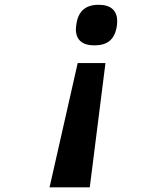

<svg xmlns="http://www.w3.org/2000/svg" viewBox="-20 -779 640 802"><path d="M355 3.5H187L304.5 -515.5H420.5ZM469.5 -690.5Q469.5 -678 467.5 -666.5Q460.5 -627 437.8 -608.2Q415 -589.5 374.5 -589.5Q336.5 -589.5 316.8 -606.5Q297 -623.5 297 -656.5Q297 -666 299.5 -681Q306 -720.5 329 -739.8Q352 -759 392 -759Q430 -759 449.8 -741.5Q469.5 -724 469.5 -690.5Z"/></svg>

Font: JuliaMono
Style: Bold Italic
Weight: 700
Italic angle: -9°
Monospace: yes
Designer: cormullion
Foundry: corm
Version: Version 0.057; ttfautohint (v1.8.4)